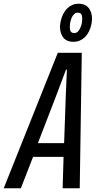

<svg xmlns="http://www.w3.org/2000/svg" viewBox="-74 -1013 525 1033"><path d="M-54 0 237 -729H366L355 0H263L268 -169H104L38 0ZM130 -243H271L280 -500L286 -638H281L229 -500ZM322 -788Q277 -788 260 -821Q243 -854 252 -897Q262 -943 288 -968Q314 -993 348 -993Q392 -993 409.5 -960.5Q427 -928 418 -883Q408 -837 382 -812.5Q356 -788 322 -788ZM326 -835Q340 -835 350 -849Q360 -863 366 -887Q370 -909 367 -927Q364 -945 344 -945Q330 -945 319.5 -931Q309 -917 304 -893Q300 -871 303 -853Q306 -835 326 -835Z"/></svg>

Font: Mona Sans Condensed Medium
Style: Italic
Weight: 500
Width: 3
Italic angle: -11.7°
Designer: Deni Anggara
Foundry: GitHub
Version: Version 1.001; ttfautohint (v1.8.4.7-5d5b);gftools[0.9.31]